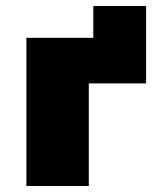

<svg xmlns="http://www.w3.org/2000/svg" viewBox="-20 -620 514 640"><path d="M68 -494H291V-600H467V-342H276V0H68Z"/></svg>

Font: Nunito Sans Heavy
Style: Regular
Weight: 400
Designer: Vernon Adams
Foundry: Vernon Adams
Version: Version 2.500